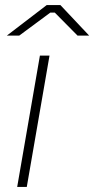

<svg xmlns="http://www.w3.org/2000/svg" viewBox="-20 -740 373 760"><path d="M48 0H86L176 -520H138ZM333 -599 219 -720H165L7 -599H56L179 -690H197L287 -599Z"/></svg>

Font: Fixel Display 20240404 ExLight
Style: Italic
Weight: 200
Italic angle: -10°
Designer: AlfaBravo + MacPaw
Foundry: Kyrylo Tkachov, Marchela Mozhyna, Serhii Makarenko, Maria Weinstein, Zakhar Kryvoshyya
Version: Version 1.211;Glyphs 3.2 (3225)